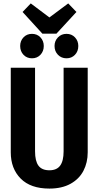

<svg xmlns="http://www.w3.org/2000/svg" viewBox="-20 -1088 577 1123"><path d="M493 -197Q493 -137 468 -89Q443 -41 392.5 -13Q342 15 269 15Q159 15 101 -43.5Q43 -102 43 -197V-692H185V-203Q185 -146 205 -119Q225 -92 269 -92Q312 -92 332 -119.5Q352 -147 352 -203V-692H493ZM427 -1018 310 -891H228L112 -1018L160 -1068L269 -986L379 -1068ZM236 -819Q236 -788 216.5 -767.5Q197 -747 167 -747Q137 -747 117.5 -767.5Q98 -788 98 -819Q98 -849 117.5 -869.5Q137 -890 167 -890Q197 -890 216.5 -869.5Q236 -849 236 -819ZM438 -819Q438 -788 418.5 -767.5Q399 -747 369 -747Q339 -747 319 -767.5Q299 -788 299 -819Q299 -849 319 -869.5Q339 -890 369 -890Q399 -890 418.5 -869.5Q438 -849 438 -819Z"/></svg>

Font: Fira Sans Compressed SemiBold
Style: Regular
Weight: 600
Width: 1
Designer: bBox Type GmbH & Carrois Corporate GbR & Edenspiekermann AG
Foundry: bBox Type GmbH & Carrois Corporate GbR & Edenspiekermann AG
Version: Version 4.301